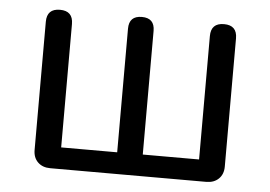

<svg xmlns="http://www.w3.org/2000/svg" viewBox="-44 -600 924 657"><g transform="rotate(5 418.5 -271.5)"><path d="M686.5 0H150.4Q124 0 107.9 -15.6Q91.8 -31.2 91.8 -57.6V-498Q91.8 -543 136.7 -543Q181.6 -543 181.6 -498V-74.2H374V-499Q374 -543 418 -543Q461.9 -543 461.9 -499V-74.2H655.3V-498Q655.3 -543 700.2 -543Q745.1 -543 745.1 -498V-57.6Q745.1 -31.2 729 -15.6Q712.9 0 686.5 0Z"/></g></svg>

Font: GenSenMaruGothic TW TTF Regular
Style: Regular
Weight: 400
Version: Version 1.301